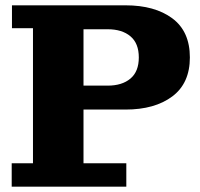

<svg xmlns="http://www.w3.org/2000/svg" viewBox="-20 -702 751 722"><path d="M24 0V-88H104V-596H25V-682H294V-88H455V0ZM294 -290V-380H385Q439 -380 470.5 -406.5Q502 -433 502 -486Q502 -539 470.5 -565.5Q439 -592 385 -592H294V-682H452Q562 -682 628 -633Q694 -584 694 -486Q694 -389 628 -339.5Q562 -290 452 -290Z"/></svg>

Font: Montagu Slab
Style: Bold
Weight: 700
Designer: Florian Karsten
Foundry: Florian Karsten
Version: Version 1.000